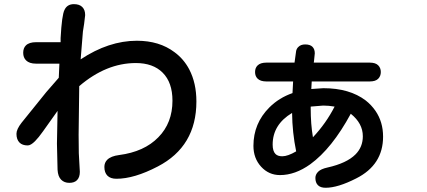

<svg xmlns="http://www.w3.org/2000/svg" viewBox="-20 -804 2040 917"><path d="M633.8 -609.4Q741.2 -609.4 813.5 -554.7Q857.4 -522.5 883.8 -472.7Q918 -407.2 918 -319.3Q918 -104.5 733.4 -8.8Q621.1 49.8 536.1 49.8Q507.8 49.8 493.2 35.2Q478.5 20.5 478.5 -6.8Q478.5 -27.3 492.2 -41Q509.8 -58.6 548.8 -63.5Q668.9 -79.1 736.3 -148.4Q803.7 -216.8 803.7 -323.2Q803.7 -410.2 756.8 -457Q710.9 -502.9 628.9 -502.9Q487.3 -502.9 358.4 -392.6L355.5 -160.2L356.4 -72.3L361.3 16.6Q361.3 43 347.7 56.6Q335 69.3 311 69.3Q287.1 69.3 272 54.2Q256.8 39.1 254.9 6.8L252 -118.2L254.9 -274.4L185.5 -176.8Q164.1 -146.5 147.5 -129.9Q127 -109.4 112.3 -109.4Q86.9 -109.4 73.2 -123Q58.6 -137.7 58.6 -165Q58.6 -186.5 83 -217.8L201.2 -364.3L260.7 -432.6L263.7 -500H152.3Q120.1 -500 104.5 -515.6Q90.8 -529.3 90.8 -551.8Q90.8 -574.2 103.5 -586.9Q119.1 -602.5 152.3 -602.5H269.5V-606.4V-621.1V-622.1Q275.4 -732.4 288.1 -756.8Q300.8 -784.2 333 -784.2Q359.4 -784.2 373 -770.5Q386.7 -756.8 386.7 -732.4V-731.4L381.8 -690.4Q381.8 -690.4 376 -653.3L365.2 -520.5Q499 -609.4 633.8 -609.4Z M1252 -415Q1223.6 -415 1210 -428.7Q1198.2 -440.4 1198.2 -460Q1198.2 -479.5 1210 -491.2Q1223.6 -504.9 1252 -504.9H1386.7L1394.5 -561.5Q1397.5 -573.2 1405.3 -580.1Q1417 -591.8 1437.5 -591.8Q1460.9 -591.8 1472.2 -580.6Q1483.4 -569.3 1483.4 -549.8V-548.8L1479.5 -510.7L1478.5 -504.9H1746.1Q1773.4 -504.9 1786.1 -492.2Q1798.8 -479.5 1798.8 -460Q1798.8 -440.4 1786.1 -427.7Q1773.4 -415 1746.1 -415H1468.8L1466.8 -378.9L1524.4 -382.8Q1649.4 -382.8 1726.6 -324.2Q1753.9 -302.7 1773.4 -274.4Q1809.6 -221.7 1809.6 -151.4Q1809.6 -16.6 1681.6 47.9Q1593.8 92.8 1535.2 92.8Q1510.7 92.8 1498.5 80.6Q1486.3 68.4 1486.3 45.9Q1486.3 29.3 1499.5 16.1Q1512.7 2.9 1543.9 -3.9Q1635.7 -24.4 1677.7 -66.4Q1712.9 -101.6 1712.9 -153.3Q1712.9 -214.8 1655.3 -260.7Q1565.4 -94.7 1461.9 -19.5Q1389.6 32.2 1317.4 32.2Q1263.7 32.2 1227.1 -7.8Q1190.4 -47.9 1190.4 -107.4Q1190.4 -214.8 1266.6 -291Q1312.5 -336.9 1377 -359.4L1379.9 -415ZM1578.1 -294.9Q1549.8 -299.8 1523.4 -299.8L1463.9 -294.9V-288.1Q1463.9 -210 1474.6 -148.4Q1537.1 -214.8 1578.1 -294.9ZM1375 -264.6Q1282.2 -209 1282.2 -113.3Q1282.2 -82 1295.9 -68.4Q1306.6 -57.6 1328.1 -57.6Q1354.5 -57.6 1394.5 -81.1Q1376 -170.9 1375 -264.6Z"/></svg>

Font: FakePearl
Style: SemiBold
Weight: 400
Version: Version 1.2